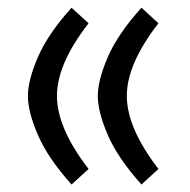

<svg xmlns="http://www.w3.org/2000/svg" viewBox="-20 -476 502 507"><path d="M238.3 -222.2Q238.3 -264.2 264.6 -325.2Q291 -386.2 353.5 -455.6L398.4 -414.6Q314.9 -307.1 314.9 -222.7Q314.9 -138.2 398.4 -29.8L353.5 11.2Q291 -58.6 264.6 -119.6Q238.3 -180.7 238.3 -222.2ZM53.7 -222.2Q53.7 -264.2 80.1 -325.2Q106.4 -386.2 168.9 -455.6L213.9 -414.6Q130.4 -307.1 130.4 -222.7Q130.4 -138.2 213.9 -29.8L168.9 11.2Q106.4 -58.6 80.1 -119.6Q53.7 -180.7 53.7 -222.2Z"/></svg>

Font: Vazir FD
Style: FD
Weight: 400
Foundry: Based on Dejavu fonts, by Saber Rastikerdar
Version: Version 26.0.0